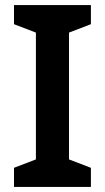

<svg xmlns="http://www.w3.org/2000/svg" viewBox="-20 -734 412 754"><path d="M337 0V-75L251 -108V-606L337 -639V-714H35V-639L121 -606V-108L35 -75V0Z"/></svg>

Font: Noto Sans Balinese SemiBold
Style: Regular
Weight: 600
Designer: Aditya Bayu, David Williams
Foundry: David Williams
Version: Version 2.005